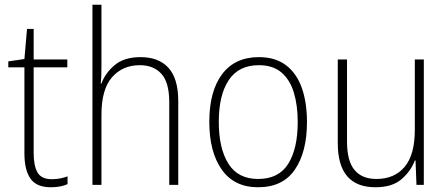

<svg xmlns="http://www.w3.org/2000/svg" viewBox="-20 -780 1891 810"><path d="M199 -24Q218 -24 235 -27.5Q252 -31 265 -36V-3Q251 3 234 6.5Q217 10 194 10Q134 10 108.5 -26.5Q83 -63 83 -133V-496H15V-521L83 -531L94 -658H122V-529H264V-496H122V-135Q122 -80 138.5 -52Q155 -24 199 -24Z M408 -504Q408 -481 407.5 -464.5Q407 -448 405 -428H408Q424 -472 464 -505.5Q504 -539 573 -539Q650 -539 691 -493.5Q732 -448 732 -354V0H694V-349Q694 -432 661 -468.5Q628 -505 570 -505Q497 -505 452.5 -454Q408 -403 408 -296V0H370V-760H408Z M1275 -265Q1275 -139 1224 -64.5Q1173 10 1069 10Q968 10 915.5 -64.5Q863 -139 863 -266Q863 -395 917 -467Q971 -539 1072 -539Q1142 -539 1187 -504.5Q1232 -470 1253.5 -408.5Q1275 -347 1275 -265ZM903 -266Q903 -154 943.5 -89.5Q984 -25 1069 -25Q1156 -25 1196 -89Q1236 -153 1236 -265Q1236 -336 1219.5 -390Q1203 -444 1167 -474.5Q1131 -505 1072 -505Q987 -505 945 -442Q903 -379 903 -266Z M1768 -529V0H1737L1733 -103H1730Q1714 -59 1674.5 -24.5Q1635 10 1564 10Q1405 10 1405 -176V-529H1444V-182Q1444 -101 1475.5 -63Q1507 -25 1568 -25Q1644 -25 1687 -76Q1730 -127 1730 -232V-529Z"/></svg>

Font: Noto Sans Gujarati SemiCondensed ExtraLight
Style: Regular
Weight: 200
Width: 4
Designer: Jelle Bosma - Monotype Design Team, Universal Thirst
Foundry: Monotype Imaging Inc.
Version: Version 2.106; ttfautohint (v1.8.4.7-5d5b)